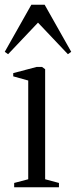

<svg xmlns="http://www.w3.org/2000/svg" viewBox="-33 -786 319 806"><path d="M26.5 0V-18L85.5 -33.5V-448L22.5 -465.5V-479L120.5 -505H143.5L156.5 -495.5V-33.5L214.5 -18V0ZM1 -558.5 -13 -568.5 98.5 -766H154.5L266 -568.5L252 -558.5L126.5 -691Z"/></svg>

Font: Merriweather 144pt Light
Style: Regular
Weight: 300
Version: Version 2.100